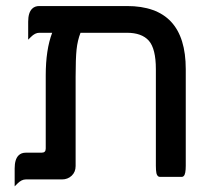

<svg xmlns="http://www.w3.org/2000/svg" viewBox="-20 -603 722 652"><path d="M610.8 -368.2V-40Q610.8 -11.7 604 -5.4Q601.6 -2.4 597.7 -2.4H522.5Q518.6 -2.4 515.6 -5.6Q512.7 -8.8 511.2 -14.6Q509.3 -24.9 509.3 -40V-368.2Q509.3 -437.5 485.4 -464.8Q461.4 -491.7 411.1 -491.7H253.4Q243.2 -465.3 240 -434.6Q236.8 -403.8 236.8 -342.8V-39.1Q236.8 -19 223.4 -6.3Q210 6.3 190.4 6.3H67.4Q53.2 6.3 39.1 20.5L29.8 29.8V-31.2Q29.8 -62 43 -75.2Q52.2 -84.5 67.4 -84.5H121.1Q128.4 -84.5 131.8 -87.9Q135.3 -91.3 135.3 -98.6V-346.7Q135.3 -434.6 157.2 -491.7H113.3Q99.1 -491.7 85 -477.5L75.7 -468.3V-529.3Q75.7 -560.1 88.9 -573.2Q98.1 -582.5 113.3 -582.5H411.1Q511.2 -582.5 561 -529.1Q610.8 -475.6 610.8 -368.2Z"/></svg>

Font: YuPearl-Medium
Style: Medium
Weight: 500
Designer: Max Yao
Foundry: Max-Everyday
Version: Version 1.011; ttfautohint (v1.8.3)